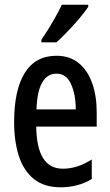

<svg xmlns="http://www.w3.org/2000/svg" viewBox="-20 -837 468 816"><path d="M220 -600Q277 -600 315 -568.5Q353 -537 372 -483Q391 -429 391 -360V-299H134Q136 -120 247 -120Q278 -120 308 -129.5Q338 -139 370 -159V-76Q311 -41 238 -41Q167 -41 123.5 -76.5Q80 -112 60 -174.5Q40 -237 40 -317Q40 -455 85.5 -527.5Q131 -600 220 -600ZM220 -524Q182 -524 160 -487.5Q138 -451 135 -372H302Q302 -435 282 -479.5Q262 -524 220 -524ZM355 -808Q342 -788 318 -759.5Q294 -731 267.5 -703.5Q241 -676 220 -657H156V-668Q210 -748 243 -817H355Z"/></svg>

Font: Noto Sans Tamil UI ExtraCondensed Medium
Style: Regular
Weight: 500
Width: 2
Designer: Jelle Bosma - Monotype Design Team
Foundry: Monotype Imaging Inc.
Version: Version 2.004; ttfautohint (v1.8.4.7-5d5b)